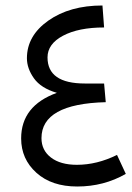

<svg xmlns="http://www.w3.org/2000/svg" viewBox="-20 -665 480 699"><path d="M406 -101 438 -32Q358 14 261 14Q168 14 112.5 -36Q57 -86 57 -161Q57 -280 187 -327Q129 -344 103.5 -380Q78 -416 78 -453Q78 -535 156 -590Q234 -645 353 -645L359 -565Q266 -565 209.5 -535Q153 -505 153 -456Q153 -361 289 -361H359L365 -293Q131 -287 131 -162Q131 -118 165.5 -91.5Q200 -65 260 -65Q333 -65 406 -101Z"/></svg>

Font: FiraGO Book
Style: Regular
Weight: 350
Designer: bBox Type
Foundry: bBox Type GmbH
Version: Version 1.001;PS 001.001;hotconv 1.0.88;makeotf.lib2.5.64775